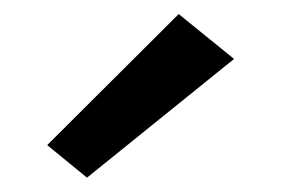

<svg xmlns="http://www.w3.org/2000/svg" viewBox="-20 -811 400 273"><path d="M103.7 -558.4 47.1 -604.7 234.1 -791 312.8 -727.2Z"/></svg>

Font: Karla
Style: Regular
Weight: 400
Designer: Jonathan Pinhorn
Version: Version 2.004;gftools[0.9.33]